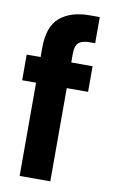

<svg xmlns="http://www.w3.org/2000/svg" viewBox="-82 -745 472 789"><g transform="rotate(10 154.5 -350.0)"><path d="M58 0V-389H0V-496H58V-534Q58 -624 103.5 -662Q149 -700 227 -700H269V-591H247Q214 -591 200 -578Q186 -565 186 -534V-496H275V-389H186V0Z"/></g></svg>

Font: Rethink Sans
Style: Bold
Weight: 700
Designer: The Rethink Sans project authors (Hans Thiessen). DM Sans designed by Colophon Foundry.
Foundry: Rethink Communications LLC
Version: Version 1.001